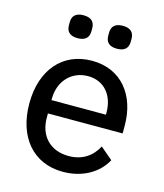

<svg xmlns="http://www.w3.org/2000/svg" viewBox="-111 -810 773 906"><g transform="rotate(15 276.0 -357.5)"><path d="M185 -615C224 -615 240 -634 240 -664V-678C240 -708 224 -727 185 -727C146 -727 130 -708 130 -678V-664C130 -634 146 -615 185 -615ZM377 -615C416 -615 432 -634 432 -664V-678C432 -708 416 -727 377 -727C338 -727 322 -708 322 -678V-664C322 -634 338 -615 377 -615ZM280 12C377 12 452 -33 488 -100L428 -151C400 -98 353 -67 288 -67C195 -67 142 -129 142 -215V-236H507V-275C507 -420 425 -530 280 -530C136 -530 45 -423 45 -259C45 -95 136 12 280 12ZM280 -455C358 -455 408 -397 408 -311V-301H142V-308C142 -393 199 -455 280 -455Z"/></g></svg>

Font: IBM Plex Thai Looped Text
Style: Regular
Weight: 450
Designer: Mike Abbink, Paul van der Laan, Pieter van Rosmalen, Ben Mitchell, Mark Frömberg
Foundry: Bold Monday
Version: Version 1.0